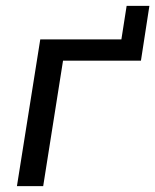

<svg xmlns="http://www.w3.org/2000/svg" viewBox="-20 -638 532 658"><path d="M38 0 118 -503H396L414 -618H492L463 -430H196L128 0Z"/></svg>

Font: Mulish Medium
Style: Italic
Weight: 500
Italic angle: -9°
Designer: Vernon Adams
Foundry: Vernon Adams
Version: Version 3.603; ttfautohint (v1.8.3)